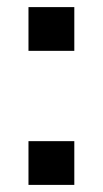

<svg xmlns="http://www.w3.org/2000/svg" viewBox="-20 -520 289 540"><path d="M60.1 -377V-500H189V-377ZM60.1 0V-123H189V0Z"/></svg>

Font: TASA Orbiter Text Medium
Style: Regular
Weight: 500
Designer: Weizhong Zhang
Version: Version 1.000;Glyphs 3.1.2 (3151)